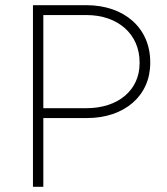

<svg xmlns="http://www.w3.org/2000/svg" viewBox="-20 -720 644 740"><path d="M107 0H147V-265H315C460 -265 559 -351 559 -477V-481C559 -612 459 -700 313 -700H107ZM147 -303V-662H313C435 -662 518 -588 518 -480V-476C518 -373 436 -303 313 -303Z"/></svg>

Font: Fixel Display ExtraLight
Style: Regular
Weight: 200
Designer: AlfaBravo + MacPaw
Foundry: Kyrylo Tkachov, Marchela Mozhyna, Serhii Makarenko, Maria Weinstein, Zakhar Kryvoshyya
Version: Version 1.211